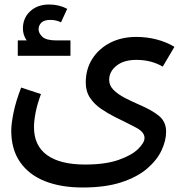

<svg xmlns="http://www.w3.org/2000/svg" viewBox="-20 -603 835 853"><path d="M347 230Q251 230 180 202Q109 174 69.5 117.5Q30 61 30 -23Q30 -52 40 -102Q50 -152 74 -214L162 -185Q146 -142 138.5 -104.5Q131 -67 131 -38Q131 44 189 86Q247 128 358 128Q448 128 506.5 107.5Q565 87 593.5 59Q622 31 622 10Q622 -16 585.5 -35.5Q549 -55 493 -82Q459 -99 429 -119.5Q399 -140 380 -168.5Q361 -197 361 -236Q361 -296 390 -341.5Q419 -387 469.5 -413Q520 -439 586 -439Q631 -439 674.5 -428Q718 -417 755 -395L703 -307Q652 -337 586 -337Q530 -337 497.5 -311Q465 -285 465 -248Q465 -223 484.5 -203.5Q504 -184 534 -168.5Q564 -153 596 -139Q655 -114 686.5 -88Q718 -62 718 -18Q718 22 697.5 65.5Q677 109 633 146.5Q589 184 518.5 207Q448 230 347 230ZM59 -355V-423.4H98.6Q81.8 -447.4 81.8 -476.2Q81.8 -523 114.2 -553Q146.6 -583 198.2 -583Q242.6 -583 278.6 -563.8L251 -503.8Q239 -509.8 227 -512.2Q215 -514.6 203 -514.6Q176.6 -514.6 164 -502.6Q151.4 -490.6 151.4 -472.6Q151.4 -455.8 168.2 -439.6Q185 -423.4 231.8 -423.4H293V-355Z"/></svg>

Font: Lexend SemiBold
Style: Regular
Weight: 600
Designer: Bonnie Shaver-Troup, Thomas Jockin
Foundry: Lexend
Version: Version 1.005; ttfautohint (v1.8.3)